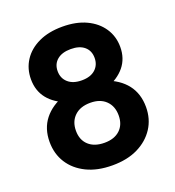

<svg xmlns="http://www.w3.org/2000/svg" viewBox="-114 -685 716 786"><g transform="rotate(-20 244.0 -292.0)"><path d="M244 10Q179 10 132 -13Q85 -36 59.5 -76Q34 -116 34 -168Q34 -226 65.5 -266Q97 -306 156 -327L159 -296Q106 -315 78 -350Q50 -385 50 -435Q50 -481 73.5 -517Q97 -553 140.5 -573.5Q184 -594 244 -594Q304 -594 347.5 -573.5Q391 -553 415 -517Q439 -481 439 -435Q439 -385 410.5 -350Q382 -315 329 -296L332 -327Q392 -306 423 -266Q454 -226 454 -168Q454 -116 428 -76Q402 -36 355.5 -13Q309 10 244 10ZM151 -174Q151 -134 176 -111Q201 -88 245 -88Q288 -88 312.5 -111Q337 -134 337 -174Q337 -214 312.5 -238Q288 -262 245 -262Q201 -262 176 -238Q151 -214 151 -174ZM164 -429Q164 -398 185.5 -379Q207 -360 245 -360Q283 -360 304 -379Q325 -398 325 -429Q325 -460 304 -478Q283 -496 245 -496Q207 -496 185.5 -478Q164 -460 164 -429Z"/></g></svg>

Font: Rokkitt SemiBold
Style: Bold
Weight: 700
Version: Version 3.103